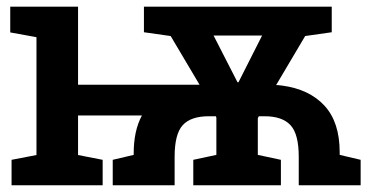

<svg xmlns="http://www.w3.org/2000/svg" viewBox="-20 -548 1132 568"><path d="M14.2 0V-75.2L87.9 -89.4V-438L10.3 -452.1V-528.3H210.9V-297.4H570.3L484.9 -441.4L405.8 -452.6V-528.3H961.4V-452.6L882.8 -441.4L796.9 -296.4Q798.8 -296.4 803 -296.1Q807.1 -295.9 814 -294.9Q895 -284.2 939.9 -235.4Q984.9 -186.5 984.9 -97.7V-89.8L1046.9 -75.2V0H863.8V-84Q863.8 -151.4 839.4 -177.7Q814.9 -204.1 762.7 -204.1H745.6L742.7 -198.2V-89.8L811 -75.2V0H551.8V-75.2L620.1 -89.8V-199.7L618.7 -204.1H597.7Q544.9 -204.1 520.8 -178Q496.6 -151.9 496.6 -84V0H313.5V-75.2L375.5 -89.8V-94.2Q375.5 -161.6 399.9 -206.5H210.9V-89.4L283.7 -75.2V0ZM682.6 -304.7H685.5L755.4 -442.9H611.8Z"/></svg>

Font: Roboto Slab Medium
Style: Regular
Weight: 500
Designer: Google
Version: Version 2.001; ttfautohint (v1.8.3)